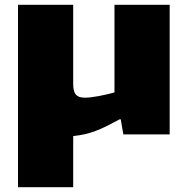

<svg xmlns="http://www.w3.org/2000/svg" viewBox="-20 -560 783 800"><path d="M55 -540H285V-209Q285 -179 296 -166Q307 -153 333 -153Q356 -153 390.5 -159.5Q425 -166 457 -175V-540H687V0H494L483 -63H479Q449 -47 425 -35Q401 -23 378.5 -14.5Q356 -6 334 -1Q312 4 285 7V220H55Z"/></svg>

Font: Encode Sans Wide
Style: Black
Weight: 900
Designer: Pablo Impallari, Andres Torresi
Foundry: Pablo Impallari, Andres Torresi
Version: Version 1.000; ttfautohint (v1.00) -l 8 -r 50 -G 200 -x 14 -